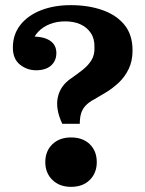

<svg xmlns="http://www.w3.org/2000/svg" viewBox="-20 -717 565 746"><path d="M120 -444Q85 -444 57.5 -466Q30 -488 30 -532Q30 -583 59 -620Q88 -657 139 -677Q190 -697 255 -697Q323 -697 377.5 -678Q432 -659 463.5 -620.5Q495 -582 495 -521L347 -533Q348 -566 333 -588.5Q318 -611 292.5 -622.5Q267 -634 233 -634Q201 -634 174 -623.5Q147 -613 128.5 -593.5Q110 -574 104 -548L100 -575Q148 -576 173.5 -559.5Q199 -543 199 -511Q199 -481 178.5 -462.5Q158 -444 120 -444ZM222 -236Q195 -293 204.5 -338.5Q214 -384 257 -413Q280 -429 301 -445.5Q322 -462 335 -482.5Q348 -503 347 -533L495 -521Q495 -480 480 -449Q465 -418 441.5 -396Q418 -374 392.5 -358.5Q367 -343 346 -331Q325 -320 312.5 -306.5Q300 -293 295 -276Q290 -259 290 -236ZM256 9Q211 9 183.5 -18Q156 -45 156 -87Q156 -130 183.5 -156.5Q211 -183 256 -183Q302 -183 329 -156.5Q356 -130 356 -87Q356 -45 329 -18Q302 9 256 9Z"/></svg>

Font: Montagu Slab 144pt SemiBold
Style: Regular
Weight: 600
Version: Version 1.000